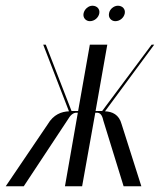

<svg xmlns="http://www.w3.org/2000/svg" viewBox="-87 -651 572 671"><path d="M205 -604C202 -589 213 -577 227 -577C243 -577 257 -589 260 -604C263 -619 252 -631 236 -631C222 -631 208 -619 205 -604ZM294 -604C291 -589 302 -577 316 -577C332 -577 346 -589 349 -604C352 -619 341 -631 325 -631C311 -631 296 -619 294 -604ZM345 0H407L338 -217C329 -251 305 -261 280 -262L452 -495H443L270 -263H247L288 -495H227L186 -263H163L73 -495H64L154 -262C128 -261 100 -251 80 -217L-67 0H-4L148 -230C159 -249 169 -258 182 -257H185L140 0H200L246 -257H250C263 -258 270 -249 274 -230Z"/></svg>

Font: Moniqa Ita Display
Style: Italic
Weight: 400
Italic angle: -10°
Designer: Rajesh Rajput
Foundry: Rajesh Rajput
Version: Version 1.000